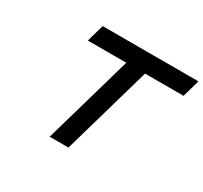

<svg xmlns="http://www.w3.org/2000/svg" viewBox="-143 -892 1152 1089"><g transform="rotate(30 433.5 -347.0)"><path d="M240.2 -693.8H867.2L835 -580.6H583L416.5 0H293.5L460 -580.6H208Z"/></g></svg>

Font: Cantarell
Style: Bold Italic
Weight: 700
Italic angle: -16°
Designer: Dave Crossland
Version: Version 1.004